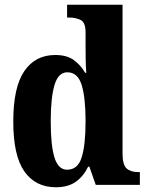

<svg xmlns="http://www.w3.org/2000/svg" viewBox="-20 -780 624 810"><path d="M216 10Q130 10 83 -56.5Q36 -123 36 -267Q36 -412 82.5 -480Q129 -548 213 -548Q262 -548 291.5 -526.5Q321 -505 339 -473H344Q342 -497 341.5 -527.5Q341 -558 341 -586V-644Q341 -685 320.5 -695.5Q300 -706 271 -706H263V-760H497V-132Q497 -85 514 -69.5Q531 -54 563 -54H570V0H384L357 -77H352Q332 -36 299.5 -13Q267 10 216 10ZM263 -64Q308 -64 324.5 -116Q341 -168 341 -269Q341 -368 324.5 -421.5Q308 -475 264 -475Q226 -475 210 -421.5Q194 -368 194 -268Q194 -166 210 -115Q226 -64 263 -64Z"/></svg>

Font: Noto Serif Thai Condensed ExtraBold
Style: Regular
Weight: 800
Width: 3
Designer: Monotype Design Team
Foundry: Monotype Imaging Inc.
Version: Version 2.002; ttfautohint (v1.8.4.7-5d5b)